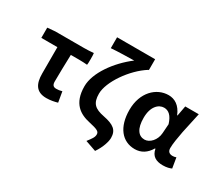

<svg xmlns="http://www.w3.org/2000/svg" viewBox="-167 -1179 2018 1770"><g transform="rotate(30 842.0 -293.5)"><path d="M201 -304V-164C201 -55 237 14 346 14C391 14 431 5 463 -4L444 -115C421 -108 403 -106 383 -106C355 -106 338 -118 338 -158C338 -236 341 -340 344 -444H432C461 -444 498 -442 519 -440C523 -444 523 -560 519 -565C485 -562 451 -560 417 -560H315H112L30 -553V-444H201Z M935 -798H834H632V-682C702 -688 825 -690 876 -691C723 -575 597 -399 597 -257C597 -72 698 -14 805 9C896 29 918 41 918 72C918 103 899 126 865 171L980 211C1028 141 1048 71 1048 34C1048 -49 1002 -84 890 -106C788 -126 747 -162 747 -265C747 -390 885 -590 1032 -682H1037V-798Z M1592 -343C1607 -415 1625 -493 1639 -560H1567H1495L1475 -452H1471C1436 -539 1377 -574 1312 -574C1183 -574 1065 -463 1065 -276C1065 -93 1153 14 1287 14C1354 14 1408 -19 1447 -85H1452C1465 -14 1512 14 1586 14C1628 14 1658 5 1677 -4L1659 -113C1646 -108 1633 -106 1621 -106C1590 -106 1567 -120 1567 -159C1567 -204 1578 -270 1592 -343ZM1244 -149C1225 -177 1215 -220 1215 -277C1215 -338 1230 -382 1252 -410C1274 -439 1304 -453 1333 -453C1381 -453 1419 -422 1444 -341L1437 -242C1432 -167 1377 -107 1321 -107C1289 -107 1262 -121 1244 -149Z"/></g></svg>

Font: GenSekiGothic2 TW B
Style: Regular
Weight: 700
Version: Version 2.100;PS 2.1;hotconv 16.6.51;makeotf.lib2.5.65220 DE